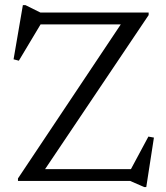

<svg xmlns="http://www.w3.org/2000/svg" viewBox="-20 -720 662 764"><path d="M571.5 -670V-660L151 -34.5L144.5 -47H501L570.5 -176.5L592.5 -172.5L562 24.5H554L498 0H51.5V-10L469 -635.5L475.5 -623H141.5L55 -478.5L34 -484L71 -699.5H81.5L141 -670Z"/></svg>

Font: Newsreader Text
Style: Regular
Weight: 400
Designer: Hugues Gentile
Foundry: Production Type
Version: Version 1.001